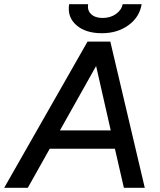

<svg xmlns="http://www.w3.org/2000/svg" viewBox="-53 -899 764 919"><path d="M-33 0 366 -700H475L640 0H540L497 -187H185L80 0ZM234 -275H477L407 -583ZM435 -740Q356 -740 312 -779Q268 -818 278 -879H369Q364 -849 383.5 -831Q403 -813 438 -813Q475 -813 502 -832Q529 -851 534 -879H625Q615 -817 562 -778.5Q509 -740 435 -740Z"/></svg>

Font: Figtree Medium
Style: Italic
Weight: 500
Italic angle: -9.5°
Foundry: Erik Kennedy
Version: Version 2.001; ttfautohint (v1.8.4.7-5d5b);gftools[0.9.27]